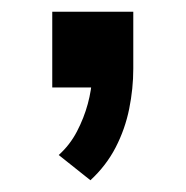

<svg xmlns="http://www.w3.org/2000/svg" viewBox="-20 -149 316 327"><path d="M134 158 80 115Q99 98 111 75Q123 52 129.5 28Q136 4 137 -19L159 0H69V-129H207V-32Q207 2 200 36.5Q193 71 177 102Q161 133 134 158Z"/></svg>

Font: Nunito Sans 7pt SemiBold
Style: Regular
Weight: 600
Designer: Vernon Adams
Foundry: Vernon Adams
Version: Version 3.101;gftools[0.9.27]